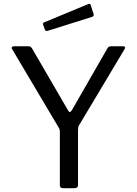

<svg xmlns="http://www.w3.org/2000/svg" viewBox="-20 -984 715 1004"><path d="M469 -912Q470 -910 470 -906Q470 -898 459 -895L230 -823Q228 -822 224 -822Q217 -822 214 -831L206 -853Q205 -855 205 -858Q205 -866 211 -867L442 -963Q443 -964 446 -964Q452 -964 454 -958ZM632 -728 394 -330Q390 -324 389 -317.5Q388 -311 388 -297V-17Q388 -8 383.5 -4Q379 0 369 0H309Q293 0 293 -15V-293Q293 -302 291.5 -307Q290 -312 285 -320L44 -726Q41 -731 41 -734Q41 -742 55 -742H127Q136 -742 139.5 -739.5Q143 -737 148 -730L334 -410Q340 -398 345 -398Q349 -398 356 -408L541 -730Q545 -737 549 -739.5Q553 -742 562 -742H624Q631 -742 633.5 -738Q636 -734 632 -728Z"/></svg>

Font: Libre Franklin
Style: Regular
Weight: 400
Designer: Pablo Impallari, Rodrigo Fuenzalida
Foundry: Impallari Type
Version: Version 1.002; ttfautohint (v1.5)